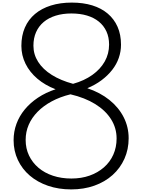

<svg xmlns="http://www.w3.org/2000/svg" viewBox="-20 -1443 1098 1482"><path d="M530 19Q432 19 350.5 -9Q269 -37 210 -87.5Q151 -138 118 -208Q85 -278 85 -361Q85 -427 107 -487Q129 -547 171 -598Q213 -649 273 -689Q333 -729 409 -754Q328 -785 268.5 -835.5Q209 -886 177 -951Q145 -1016 145 -1089Q145 -1168 172 -1230Q199 -1292 250 -1335Q301 -1378 373 -1400.5Q445 -1423 534 -1423Q622 -1423 692 -1401.5Q762 -1380 811.5 -1338Q861 -1296 887.5 -1236Q914 -1176 914 -1098Q914 -1046 897 -996.5Q880 -947 846 -903.5Q812 -860 764 -824Q716 -788 654 -762Q753 -729 824.5 -671.5Q896 -614 934.5 -538.5Q973 -463 973 -376Q973 -290 940.5 -217.5Q908 -145 849 -92Q790 -39 708.5 -10Q627 19 530 19ZM531 -65Q608 -65 671.5 -87.5Q735 -110 782 -151Q829 -192 854.5 -249Q880 -306 880 -374Q880 -455 837 -523Q794 -591 714.5 -640Q635 -689 524 -715Q443 -695 379 -660.5Q315 -626 270 -580Q225 -534 201.5 -479.5Q178 -425 178 -363Q178 -297 204 -242.5Q230 -188 277 -148Q324 -108 389 -86.5Q454 -65 531 -65ZM544 -796Q630 -820 692.5 -864.5Q755 -909 788.5 -968.5Q822 -1028 822 -1099Q822 -1156 801.5 -1200.5Q781 -1245 743 -1276Q705 -1307 651.5 -1323Q598 -1339 531 -1339Q464 -1339 409.5 -1322Q355 -1305 317 -1273Q279 -1241 258.5 -1195Q238 -1149 238 -1090Q238 -1023 274.5 -965.5Q311 -908 379.5 -865Q448 -822 544 -796Z"/></svg>

Font: Playwrite FR Trad
Style: Regular
Weight: 400
Designer: Veronika Burian, José Scaglione
Foundry: TypeTogether
Version: Version 1.000